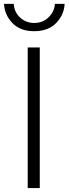

<svg xmlns="http://www.w3.org/2000/svg" viewBox="-35 -960 350 980"><path d="M106.4 0V-717.8H168V0ZM-14.6 -940.4H35.2Q37.1 -899.4 66.9 -871.1Q96.7 -842.8 139.6 -842.8Q183.6 -842.8 213.4 -872.1Q243.2 -901.4 245.1 -940.4H294.9Q292 -883.8 251.5 -842.3Q210.9 -800.8 139.6 -800.8Q67.4 -800.8 27.8 -842.8Q-11.7 -884.8 -14.6 -940.4Z"/></svg>

Font: Gothic A1 Light
Style: Regular
Weight: 300
Version: Version 2.50